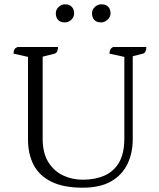

<svg xmlns="http://www.w3.org/2000/svg" viewBox="-20 -859 739 891"><path d="M364 12Q274 12 218 -16Q162 -44 136 -94Q110 -144 110 -211V-595L43 -610Q43 -622 46.5 -629Q50 -636 61 -641H249Q249 -614 233 -610L178 -596V-215Q178 -149 204 -107Q230 -65 272.5 -45Q315 -25 364 -25Q421 -25 464.5 -44Q508 -63 532.5 -105Q557 -147 557 -217V-595L488 -610Q488 -633 505 -641H659Q659 -614 643 -610L596 -598V-214Q596 -148 571 -97Q546 -46 495 -17Q444 12 364 12ZM450 -755Q428 -755 417.5 -766.5Q407 -778 407 -797Q407 -815 420.5 -827Q434 -839 450 -839Q471 -839 482 -827.5Q493 -816 493 -797Q493 -780 479 -767.5Q465 -755 450 -755ZM281 -755Q260 -755 249.5 -766.5Q239 -778 239 -797Q239 -815 252.5 -827Q266 -839 281 -839Q302 -839 313 -827.5Q324 -816 324 -797Q324 -780 311 -767.5Q298 -755 281 -755Z"/></svg>

Font: Petrona Light
Style: Regular
Weight: 300
Designer: Ringo R. Seeber
Foundry: Ringo R. Seeber
Version: Version 2.001; ttfautohint (v1.8.3)